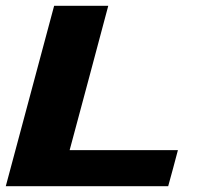

<svg xmlns="http://www.w3.org/2000/svg" viewBox="-20 -645 727 665"><path d="M0 0H562.5Q568.4 -21 579.6 -62.5Q590.8 -104 596.2 -125H221.2Q243.7 -208 288.3 -375Q333 -542 355 -625H167.5Q139.6 -520.5 83.7 -312.3Q27.8 -104 0 0Z"/></svg>

Font: Faithful 32x
Style: SemiboldOblique
Weight: 400
Foundry: Faithful Resource Pack
Version: Version 1.0; January 27, 2023